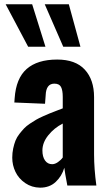

<svg xmlns="http://www.w3.org/2000/svg" viewBox="-20 -865 506 895"><path d="M274.9 -647 188.5 -845.2H300.8L355 -647ZM111.3 -647 6.3 -845.2H129.9L191.9 -647ZM223.1 -99.6Q236.3 -99.6 250.2 -109.4Q264.2 -119.1 272.5 -130.9V-289.1Q231.9 -268.1 204.8 -234.1Q177.7 -200.2 177.7 -163.6Q177.7 -134.3 189.9 -116.9Q202.1 -99.6 223.1 -99.6ZM167 9.8Q127.9 9.3 97.4 -11.7Q66.9 -32.7 52 -64Q37.1 -95.2 37.1 -129.9Q37.1 -152.3 41.5 -172.9Q45.9 -193.4 52.2 -209.5Q58.6 -225.6 70.3 -240.5Q82 -255.4 92.3 -266.4Q102.5 -277.3 119.4 -288.6Q136.2 -299.8 148.4 -306.9Q160.6 -314 180.2 -322.8Q199.7 -331.5 211.2 -336.2Q222.7 -340.8 242.9 -348.6Q263.2 -356.4 272.5 -359.9V-413.1Q272.5 -444.3 264.4 -459.7Q256.3 -475.1 233.4 -475.1Q194.8 -475.1 192.9 -420.9L189.9 -381.3L46.9 -387.2Q46.9 -397 48.3 -407.2Q54.7 -500 104.5 -543.7Q154.3 -587.4 246.6 -587.4Q332 -587.4 375.2 -540.5Q418.5 -493.7 418.5 -412.1V-145Q418.5 -78.6 429.2 0H293.9Q281.7 -64 279.8 -83Q268.1 -43.5 239.5 -16.8Q210.9 9.8 167 9.8Z"/></svg>

Font: Oswald
Style: DemiBold
Weight: 600
Designer: Vernon Adams
Foundry: Vernon Adams
Version: 3.0; ttfautohint (v0.95) -l 8 -r 50 -G 200 -x 0 -w "G" -W -c